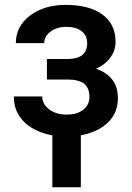

<svg xmlns="http://www.w3.org/2000/svg" viewBox="-20 -558 551 799"><path d="M37.6 0ZM460.9 -383.8Q460.9 -348.6 439.7 -319.1Q418.5 -289.6 379.9 -272Q470.7 -240.2 470.7 -149.4Q470.7 -76.7 411.6 -33.4Q352.5 9.8 253.4 9.8Q192.9 9.8 143.1 -10.5Q93.3 -30.8 65.4 -68.1Q37.6 -105.5 37.6 -156.7H155.8Q155.8 -124.5 184.6 -102.8Q213.4 -81.1 257.3 -81.1Q300.8 -81.1 326.4 -101.3Q352.1 -121.6 352.1 -154.3Q352.1 -192.9 329.6 -210Q307.1 -227.1 260.3 -227.1H175.3V-312.5H263.2Q342.8 -313.5 342.8 -377.9Q342.8 -410.2 319.8 -428.2Q296.9 -446.3 256.8 -446.3Q217.8 -446.3 190.9 -427Q164.1 -407.7 164.1 -378.4H45.9Q45.9 -448.2 104.5 -492.9Q163.1 -537.6 253.4 -537.6Q351.6 -537.6 406.2 -497.6Q460.9 -457.5 460.9 -383.8ZM316.4 221.2H197.8V-42H316.4Z"/></svg>

Font: Roboto Medium
Style: Regular
Weight: 500
Designer: Google
Version: Version 2.134; 2016; ttfautohint (v1.6)